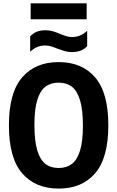

<svg xmlns="http://www.w3.org/2000/svg" viewBox="-20 -1122 704 1152"><path d="M33.5 -370Q33.5 -565.5 112.8 -657.5Q192 -749.5 332 -749.5Q472 -749.5 551 -657.5Q630 -565.5 630 -370Q630 -174.5 551 -82.5Q472 9.5 332 9.5Q192 9.5 112.8 -82.5Q33.5 -174.5 33.5 -370ZM477.5 -366.5Q477.5 -462.5 460.5 -519.8Q443.5 -577 411.5 -601.5Q379.5 -626 332 -626Q284.5 -626 252.5 -601.8Q220.5 -577.5 203.5 -521.8Q186.5 -466 186.5 -373.5Q186.5 -277.5 203.5 -220.2Q220.5 -163 252.5 -138.5Q284.5 -114 332 -114Q379 -114 411 -138.2Q443 -162.5 460.2 -218.2Q477.5 -274 477.5 -366.5ZM323.5 -830.5Q300 -840 284 -844.5Q268 -849 251.5 -849Q224 -849 203 -840Q182 -831 161 -811.5V-903.5Q178.5 -922.5 200.5 -931.5Q222.5 -940.5 253 -940.5Q275.5 -940.5 295 -935Q314.5 -929.5 340.5 -918.5Q364 -909 379.8 -904.5Q395.5 -900 412 -900Q439.5 -900 460.5 -909Q481.5 -918 503 -937.5V-845Q485.5 -826.5 463.2 -818Q441 -809.5 410.5 -809.5Q388.5 -809.5 370.2 -814.8Q352 -820 323.5 -830.5ZM164 -1006.5V-1102H500V-1006.5Z"/></svg>

Font: Encode Sans Condensed
Style: Bold
Weight: 700
Width: 3
Designer: Multiple Designers
Foundry: Impallari Type
Version: Version 2.000